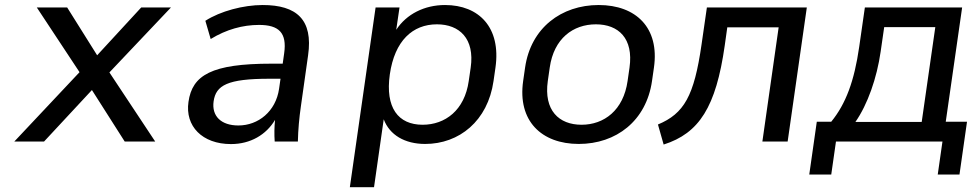

<svg xmlns="http://www.w3.org/2000/svg" viewBox="-20 -569 3940 772"><path d="M157.2 0 349.6 -207 481.4 0H604L419.9 -277.8L667.5 -539.1H547.9L370.6 -346.7L250 -539.1H127.9L299.8 -278.8L37.6 0Z M908.7 10.3C987.3 10.3 1050.3 -27.3 1085.9 -86.9C1083 -58.1 1082.5 -28.8 1084.5 0H1177.7C1178.7 -47.4 1183.1 -95.2 1189.9 -142.1L1218.8 -346.7C1239.3 -489.7 1173.3 -548.8 1036.1 -548.8C959 -548.8 866.2 -524.4 805.7 -485.4L827.1 -412.1C890.1 -450.7 956.1 -468.8 1021.5 -468.8C1101.1 -468.8 1134.3 -437.5 1122.6 -355L1116.7 -313H1071.3C831.1 -313 752.9 -267.1 737.8 -159.2C723.6 -62 793 10.3 908.7 10.3ZM938.5 -64.5C868.7 -64.5 830.6 -102.5 838.9 -161.6C848.1 -226.1 894.5 -252.4 1063.5 -252.4H1107.9L1102.1 -211.9C1088.9 -121.1 1018.6 -64.5 938.5 -64.5Z M1483.9 183.6 1522.9 -89.4C1546.4 -26.4 1607.4 9.8 1689.5 9.8C1826.2 9.8 1941.4 -82.5 1964.4 -243.2L1972.2 -297.4C1995.1 -458 1906.2 -548.8 1769.5 -548.8C1687 -548.8 1614.7 -512.7 1573.2 -449.2L1586.4 -539.1H1490.2L1386.7 183.6ZM1679.2 -67.4C1581.5 -67.4 1528.3 -135.3 1547.4 -270C1566.9 -405.3 1639.2 -471.2 1736.8 -471.2C1827.6 -471.2 1889.2 -413.6 1872.6 -297.4L1864.7 -243.2C1848.1 -125.5 1770 -67.4 1679.2 -67.4Z M2307.1 9.8C2457.5 9.8 2578.6 -83 2601.6 -243.2L2609.4 -297.4C2632.3 -457 2537.6 -548.8 2387.2 -548.8C2237.3 -548.8 2114.3 -457 2091.3 -297.4L2083.5 -243.2C2060.5 -83 2157.2 9.8 2307.1 9.8ZM2318.4 -67.4C2227.1 -67.4 2166 -125.5 2182.6 -243.2L2190.4 -297.4C2207 -414.6 2284.7 -471.2 2376 -471.2C2466.8 -471.2 2527.8 -414.6 2511.2 -297.4L2503.4 -243.2C2486.8 -126 2409.2 -67.4 2318.4 -67.4Z M2648.4 12.2C2791.5 -33.2 2858.9 -139.2 2894 -385.7L2904.3 -459H3110.8L3045.4 0H3147L3224.1 -539.1H2822.3L2800.8 -390.1C2771 -182.6 2730.5 -112.3 2625.5 -68.4Z M3322.3 132.8 3341.3 0H3769.5L3750.5 132.8H3837.9L3868.2 -79.6H3782.7L3848.6 -539.1H3457.5L3434.6 -379.9C3415 -243.7 3381.3 -151.9 3322.3 -79.6H3264.2L3233.9 132.8ZM3419.4 -78.6C3468.3 -148.4 3505.9 -255.4 3521 -361.8L3535.2 -460H3740.7L3686 -78.6Z"/></svg>

Font: Winston
Style: Italic
Weight: 400
Italic angle: -8.13011°
Designer: Vernon Adams, Kim Jin-seong, David Berlow, Cristiano Sobral
Foundry: The Winston Project Authors
Version: Version 3.004